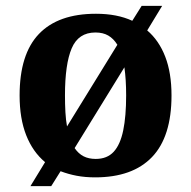

<svg xmlns="http://www.w3.org/2000/svg" viewBox="-20 -596 653 656"><path d="M134 -42Q92 -77 69.5 -134Q47 -191 47 -270Q47 -411 113 -480Q179 -549 308 -549Q380 -549 432 -525L464 -576H534L483 -492Q523 -458 544.5 -402.5Q566 -347 566 -270Q566 -129 499.5 -59.5Q433 10 305 10Q271 10 242 4.5Q213 -1 187 -11L155 40H84ZM307 -53Q346 -53 368.5 -77.5Q391 -102 401 -150.5Q411 -199 411 -270Q411 -297 409.5 -321Q408 -345 405 -366L235 -90Q248 -71 265.5 -62Q283 -53 307 -53ZM381 -443Q368 -464 350 -474.5Q332 -485 306 -485Q248 -485 225 -431Q202 -377 202 -270Q202 -239 203.5 -212.5Q205 -186 209 -164Z"/></svg>

Font: Noto Serif Thai
Style: Regular
Weight: 400
Designer: Monotype Design Team
Foundry: Monotype Imaging Inc.
Version: Version 2.001